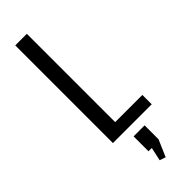

<svg xmlns="http://www.w3.org/2000/svg" viewBox="-308 -716 973 973"><g transform="rotate(-45 178.0 -230.0)"><path d="M135 -67H348V0H70V-700H153V-14ZM247 50V150L208 240L176 229L204 100L242 157H168V50Z"/></g></svg>

Font: Pathway Extreme Condensed
Style: Regular
Weight: 400
Width: 3
Version: Version 1.001;gftools[0.9.26]